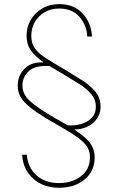

<svg xmlns="http://www.w3.org/2000/svg" viewBox="-20 -757 570 925"><path d="M423.3 -581H400.6Q397.4 -636.4 362.4 -676.1Q327.4 -715.9 265.6 -715.9Q225.1 -715.9 194.8 -698Q164.4 -680 147.5 -650.4Q130.7 -620.7 130.7 -585.2Q130.7 -550.4 146 -527.3Q161.2 -504.3 186.4 -486.9Q211.6 -469.5 241.5 -451.7L301.1 -416.2Q340.2 -392.8 377.8 -368.8Q415.5 -344.8 440 -314.8Q464.5 -284.8 464.5 -242.9Q464.5 -195 427.9 -164.2Q391.3 -133.5 339.5 -133.5V-132.1Q397 -93.8 416.5 -64.5Q436.1 -35.2 436.1 0Q436.1 68.2 387.4 108Q338.8 147.7 264.2 147.7Q189.6 147.7 140.3 103.9Q90.9 60 86.6 -11.4H109.4Q113.6 49.4 155.4 87.2Q197.1 125 264.2 125Q327.1 125 370.2 91.8Q413.4 58.6 413.4 0Q413.4 -23.4 403.6 -43Q393.8 -62.5 368.1 -83.8Q342.3 -105.1 294 -133.5L233 -169Q171.9 -204.5 135.1 -231.9Q98.4 -259.2 81.9 -285.5Q65.3 -311.8 65.3 -343.8Q65.3 -392.8 98.2 -426Q131 -459.2 187.5 -456V-458.8Q150.2 -484.4 129.1 -513.5Q108 -542.6 108 -585.2Q108 -627.1 128.2 -661.6Q148.4 -696 183.9 -716.6Q219.5 -737.2 265.6 -737.2Q334.9 -737.2 377 -693.2Q419 -649.1 423.3 -581ZM441.8 -242.9Q441.8 -277.7 419 -304.2Q396.3 -330.6 361.9 -352.5Q327.4 -374.3 292.6 -394.9L218.8 -438.9Q151.6 -443.2 119.9 -415.3Q88.1 -387.4 88.1 -343.8Q88.1 -302.9 124.8 -269.7Q161.6 -236.5 241.5 -190.3L305.4 -153.4Q340.9 -150.6 372 -159.8Q403.1 -169 422.4 -190Q441.8 -210.9 441.8 -242.9Z"/></svg>

Font: Inter Thin BETA
Style: Regular
Weight: 100
Designer: Rasmus Andersson
Foundry: rsms
Version: Version 3.011;git-f93a4a705